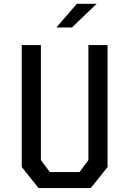

<svg xmlns="http://www.w3.org/2000/svg" viewBox="-20 -960 660 980"><path d="M91 -107.5V-730H188.8V-142.8L234.2 -81.8H385.8L431.2 -142.8V-730H529V-107.5L443.2 0H176.8ZM473.2 -940.5H372.3L267.8 -819.8H347.3Z"/></svg>

Font: Monaspace Krypton Var ExLight
Style: Regular
Weight: 200
Designer: Riley Cran and the Lettermatic Team
Version: Version 1.200 (Monaspace Krypton Var)